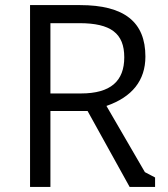

<svg xmlns="http://www.w3.org/2000/svg" viewBox="-20 -734 658 754"><path d="M98 -714V0H178V-298H324L489 0H589V-37L549 -58L398 -318C499 -353 551 -418 551 -512C551 -647 469 -714 294 -714ZM298 -367H178V-643H292C415 -643 468 -603 468 -509C468 -416 415 -367 298 -367Z"/></svg>

Font: Frost Regular
Style: Regular
Weight: 400
Designer: Lee Frost
Foundry: Lee Frost for Ice Communication Norge AS
Version: Version 2.011;hotconv 1.0.107;makeotfexe 2.5.65593